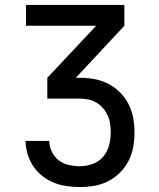

<svg xmlns="http://www.w3.org/2000/svg" viewBox="-20 -540 640 775"><path d="M302 215Q275 215 248 211Q221 207 196.5 197Q172 187 150.5 170Q129 153 114 130.5Q99 108 91.5 82Q84 56 83 29H179Q179 51 189 72Q199 93 217 107Q235 121 257.5 126Q280 131 302 131Q328 131 353.5 122Q379 113 396 93Q413 73 420 47.5Q427 22 427 -5Q427 -23 424.5 -40.5Q422 -58 414.5 -74.5Q407 -91 395 -104.5Q383 -118 368 -126.5Q353 -135 335.5 -138.5Q318 -142 300 -142H171V-226L368 -436H85V-520H482V-436L286 -226H300Q330 -226 359.5 -221Q389 -216 415.5 -202.5Q442 -189 463.5 -168Q485 -147 498.5 -120.5Q512 -94 517.5 -64Q523 -34 523 -4Q523 25 517.5 54.5Q512 84 498.5 110Q485 136 464 157Q443 178 416.5 191.5Q390 205 361 210Q332 215 302 215Z"/></svg>

Font: Iosevka Fixed Medium Extended
Style: Regular
Weight: 500
Width: 7
Monospace: yes
Designer: Belleve Invis
Foundry: Belleve Invis
Version: Version 24.1.1; ttfautohint (v1.8.4)